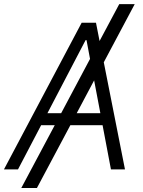

<svg xmlns="http://www.w3.org/2000/svg" viewBox="-37 -840 710 952"><path d="M631 -819.6 477.6 -531.2 582.7 0H513.1L471.6 -219.1H311.8L146 92.3H68.5L234.4 -219.1H166.9L52.2 0H-17.4L367.9 -727.3H438.9L456.7 -636.7L554.3 -819.6ZM266.3 -278.8 409.4 -547.9 392 -641H387.4L198.2 -278.8ZM429.7 -441.4 343.4 -278.8H460.6Z"/></svg>

Font: Inter UI Light
Style: Italic
Weight: 300
Italic angle: 9.39999°
Designer: Rasmus Andersson
Foundry: rsms
Version: 3.2;8d6f07862